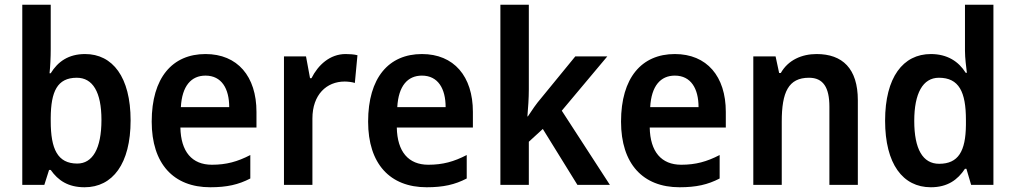

<svg xmlns="http://www.w3.org/2000/svg" viewBox="-20 -780 4285 810"><path d="M194 -573V-760H74V0H167L187 -63H194C225 -19 267 10 337 10C455 10 531 -89 531 -272C531 -455 455 -552 339 -552C269 -552 224 -520 194 -471H189C192 -498 194 -538 194 -573ZM304 -452C371 -452 408 -392 408 -274C408 -152 370 -90 306 -90C223 -90 194 -151 194 -269V-284C195 -393 221 -452 304 -452Z M847 -552C707 -552 620 -452 620 -267C620 -89 712 10 867 10C937 10 986 -1 1036 -27V-126C982 -98 935 -85 874 -85C790 -85 743 -140 741 -242H1062V-308C1062 -458 982 -552 847 -552ZM847 -461C915 -461 947 -406 947 -328H743C748 -418 787 -461 847 -461Z M1438 -552C1372 -552 1322 -506 1294 -450H1288L1271 -542H1178V0H1298V-280C1298 -381 1358 -436 1434 -436C1446 -436 1466 -434 1477 -430L1488 -547C1473 -551 1453 -552 1438 -552Z M1760 -552C1620 -552 1533 -452 1533 -267C1533 -89 1625 10 1780 10C1850 10 1899 -1 1949 -27V-126C1895 -98 1848 -85 1787 -85C1703 -85 1656 -140 1654 -242H1975V-308C1975 -458 1895 -552 1760 -552ZM1760 -461C1828 -461 1860 -406 1860 -328H1656C1661 -418 1700 -461 1760 -461Z M2211 -403V-760H2091V0H2211V-182L2270 -236L2416 0H2553L2350 -313L2542 -542H2407L2263 -366C2243 -343 2224 -315 2207 -289H2205C2208 -326 2211 -365 2211 -403Z M2827 -552C2687 -552 2600 -452 2600 -267C2600 -89 2692 10 2847 10C2917 10 2966 -1 3016 -27V-126C2962 -98 2915 -85 2854 -85C2770 -85 2723 -140 2721 -242H3042V-308C3042 -458 2962 -552 2827 -552ZM2827 -461C2895 -461 2927 -406 2927 -328H2723C2728 -418 2767 -461 2827 -461Z M3425 -552C3363 -552 3305 -527 3274 -472H3267L3252 -542H3158V0H3278V-267C3278 -391 3306 -452 3393 -452C3453 -452 3479 -411 3479 -330V0H3599V-357C3599 -491 3534 -552 3425 -552Z M3907 10C3977 10 4020 -21 4051 -68H4057L4077 0H4171V-760H4051V-566C4051 -535 4056 -498 4059 -473H4054C4024 -521 3976 -552 3907 -552C3790 -552 3714 -454 3714 -271C3714 -88 3789 10 3907 10ZM3942 -89C3873 -89 3837 -151 3837 -270C3837 -386 3873 -452 3941 -452C4026 -452 4055 -392 4055 -274V-253C4054 -142 4023 -89 3942 -89Z"/></svg>

Font: Noto Sans Gujarati UI SemiCondensed SemiBold
Style: Regular
Weight: 600
Width: 4
Designer: Jelle Bosma - Monotype Design Team, Universal Thirst
Foundry: Monotype Imaging Inc.
Version: Version 2.106